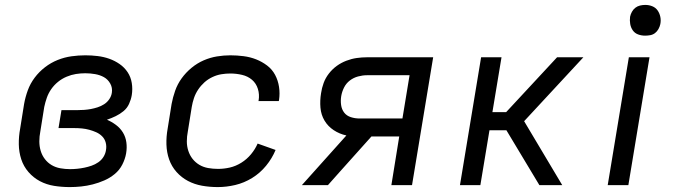

<svg xmlns="http://www.w3.org/2000/svg" viewBox="-20 -753 2740 781"><path d="M264 8Q231 8 200 3Q169 -2 142.5 -16Q116 -30 96 -53Q76 -76 66.5 -105Q57 -134 56.5 -166Q56 -198 62 -230L78 -330Q83 -358 93 -385.5Q103 -413 121 -437Q139 -461 163 -479.5Q187 -498 214.5 -509Q242 -520 270.5 -524Q299 -528 327 -528Q352 -528 377 -525Q402 -522 424.5 -514Q447 -506 466.5 -492.5Q486 -479 499 -459.5Q512 -440 516 -415.5Q520 -391 516 -366Q513 -348 505 -330.5Q497 -313 482.5 -301Q468 -289 450.5 -280.5Q433 -272 415 -266Q434 -258 451.5 -245Q469 -232 480 -214Q491 -196 494 -174Q497 -152 493 -129Q489 -106 477.5 -83.5Q466 -61 446.5 -45Q427 -29 404 -19Q381 -9 357.5 -3Q334 3 310.5 5.5Q287 8 264 8ZM265 -65Q279 -65 294 -66.5Q309 -68 323.5 -71Q338 -74 352.5 -79Q367 -84 380 -93Q393 -102 401 -115Q409 -128 411 -142Q414 -158 410 -173Q406 -188 395.5 -198.5Q385 -209 371.5 -215Q358 -221 343.5 -225Q329 -229 313.5 -230.5Q298 -232 282 -232H218L230 -305H294Q308 -305 322 -306Q336 -307 349.5 -309.5Q363 -312 377 -316.5Q391 -321 403.5 -329Q416 -337 424.5 -349.5Q433 -362 435 -376Q438 -396 428.5 -413Q419 -430 403 -439Q387 -448 367 -451.5Q347 -455 327 -455Q308 -455 289 -452Q270 -449 251 -441Q232 -433 216 -420Q200 -407 188.5 -390.5Q177 -374 170.5 -355.5Q164 -337 160 -318L144 -218Q140 -198 140 -178Q140 -158 145.5 -139.5Q151 -121 162.5 -106Q174 -91 190 -81.5Q206 -72 225.5 -68.5Q245 -65 265 -65Z M866 8Q833 8 802 2.5Q771 -3 744.5 -17Q718 -31 698 -53.5Q678 -76 668 -104.5Q658 -133 657 -165Q656 -197 662 -230L678 -330Q683 -357 692.5 -384Q702 -411 719 -434.5Q736 -458 759 -477Q782 -496 808.5 -507.5Q835 -519 862.5 -523.5Q890 -528 917 -528Q944 -528 971 -524.5Q998 -521 1022 -511.5Q1046 -502 1066.5 -486.5Q1087 -471 1099 -448.5Q1111 -426 1115 -399.5Q1119 -373 1115 -346L1114 -342H1031L1032 -344Q1036 -369 1029 -391.5Q1022 -414 1005 -428.5Q988 -443 964.5 -448.5Q941 -454 917 -454Q899 -454 880.5 -451Q862 -448 844 -439.5Q826 -431 811.5 -418Q797 -405 786 -388.5Q775 -372 769 -354Q763 -336 760 -318L744 -218Q740 -198 740 -178Q740 -158 746 -139.5Q752 -121 763.5 -106.5Q775 -92 791 -82.5Q807 -73 826.5 -69.5Q846 -66 867 -66Q891 -66 915 -71.5Q939 -77 961.5 -91Q984 -105 1001 -125.5Q1018 -146 1028 -169L1101 -143Q1087 -109 1062.5 -79Q1038 -49 1005.5 -29Q973 -9 937 -0.5Q901 8 866 8Z M1208 0 1389 -202Q1361 -208 1337.5 -223.5Q1314 -239 1300 -262.5Q1286 -286 1283.5 -315Q1281 -344 1286 -374Q1289 -395 1296.5 -415.5Q1304 -436 1318 -454Q1332 -472 1350 -485Q1368 -498 1389 -506Q1410 -514 1431 -517Q1452 -520 1473 -520H1742L1656 0H1572L1604 -198H1491L1362 -54L1314 0ZM1443 -271H1617L1646 -447H1473Q1455 -447 1436.5 -442Q1418 -437 1403 -425.5Q1388 -414 1379.5 -397Q1371 -380 1368 -362Q1365 -344 1367.5 -326Q1370 -308 1380 -295Q1390 -282 1407 -276.5Q1424 -271 1443 -271Z M1851 0 1937 -520H2020L1983 -297H2039L2246 -520H2353L2112 -260L2267 0H2174L2040 -223H1971L1934 0Z M2452 0 2538 -520H2622L2536 0ZM2604 -608Q2589 -608 2575.5 -613Q2562 -618 2554 -629.5Q2546 -641 2543.5 -655.5Q2541 -670 2543 -685Q2545 -695 2550.5 -705Q2556 -715 2564.5 -721.5Q2573 -728 2583.5 -730.5Q2594 -733 2605 -733Q2620 -733 2633.5 -727.5Q2647 -722 2655 -710.5Q2663 -699 2666 -684.5Q2669 -670 2666 -655Q2664 -645 2658.5 -635Q2653 -625 2644.5 -618.5Q2636 -612 2625.5 -610Q2615 -608 2604 -608Z"/></svg>

Font: Iosevka Aile
Style: Italic
Weight: 400
Italic angle: -9°
Designer: Belleve Invis
Foundry: Belleve Invis
Version: Version 28.0.1; ttfautohint (v1.8.4)